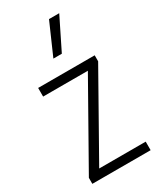

<svg xmlns="http://www.w3.org/2000/svg" viewBox="-204 -876 788 944"><g transform="rotate(-30 190.0 -404.0)"><path d="M26 0V-34L285 -492.5H31V-541.5H352V-507.5L93 -48.5H357V0ZM168 -629 246.5 -808H304.5L216 -629Z"/></g></svg>

Font: Encode Sans Condensed Condensed Light
Style: Regular
Weight: 300
Width: 3
Designer: Multiple Designers
Foundry: Impallari Type
Version: Version 3.000; ttfautohint (v1.8.3) -l 8 -r 50 -G 200 -x 14 